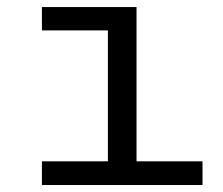

<svg xmlns="http://www.w3.org/2000/svg" viewBox="-20 -530 640 550"><path d="M100.1 0V-67.9H289.1V-442.9H100.1V-509.8H371.1V-67.9H560.1V0Z"/></svg>

Font: Office Code Pro D
Style: Regular
Weight: 400
Designer: Nathan Rutzky & Paul D. Hunt
Foundry: Adobe Systems Incorporated
Version: Version 1.004;PS 001.004;hotconv 1.0.70;makeotf.lib2.5.58329